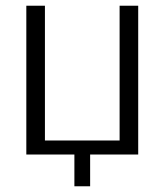

<svg xmlns="http://www.w3.org/2000/svg" viewBox="-20 -540 577 671"><path d="M72 0V-520H137V-49H398V-520H463V0H295V111H240V0Z"/></svg>

Font: Murecho Light
Style: Regular
Weight: 300
Designer: Neil Summerour
Foundry: Positype
Version: Version 1.010; ttfautohint (v1.8.3)